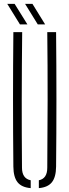

<svg xmlns="http://www.w3.org/2000/svg" viewBox="-20 -966 358 991"><path d="M49 -106Q45.5 -453 49 -800H94.5Q92.5 -626.5 92.2 -450.2Q92 -274 93.5 -100.5Q93.5 -44.5 138.5 -35.5V5Q91.5 1 70.5 -25.5Q49.5 -52 49 -106ZM180.5 5V-35.5Q224 -44 224 -100.5Q225.5 -274 225.8 -450.2Q226 -626.5 224 -800H269.5Q273 -453 269.5 -106Q269 -52 248 -25.5Q227 1 180.5 5ZM83 -840 17.5 -946H55.5L121.5 -840ZM175 -840 109.5 -946H147.5L213 -840Z"/></svg>

Font: Big Shoulders Stencil Display Light
Style: Regular
Weight: 300
Designer: Patric King
Foundry: XO Type Co
Version: Version 1.000